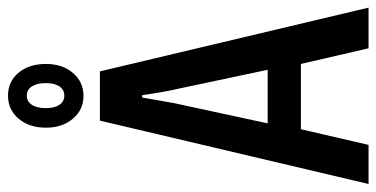

<svg xmlns="http://www.w3.org/2000/svg" viewBox="-256 -706 962 491"><g transform="rotate(-90 225.5 -461.0)"><path d="M0 0 162 -687H288L451 0H347L307 -173H140L100 0ZM155 -258H292L245 -480Q243 -488 240.5 -500Q238 -512 235.5 -526Q233 -540 231 -553.5Q229 -567 227 -579H221Q219 -565 215.5 -546.5Q212 -528 209 -510Q206 -492 203 -480ZM225 -729Q190 -729 167 -756Q144 -783 144 -825Q144 -868 167 -895Q190 -922 226 -922Q262 -922 284.5 -895Q307 -868 307 -825Q307 -783 284 -756Q261 -729 225 -729ZM226 -778Q241 -778 249.5 -790.5Q258 -803 258 -826Q258 -848 249.5 -861Q241 -874 226 -874Q211 -874 202.5 -861Q194 -848 194 -825Q194 -803 202.5 -790.5Q211 -778 226 -778Z"/></g></svg>

Font: Archivo ExtraCondensed Medium
Style: Regular
Weight: 500
Width: 2
Designer: Hector Gatti
Foundry: Omnibus-Type
Version: Version 2.001